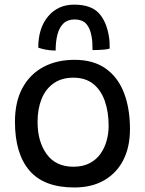

<svg xmlns="http://www.w3.org/2000/svg" viewBox="-20 -793 626 828"><path d="M300.5 15.5Q169.5 15.5 107 -57.5Q44.5 -130.5 44.5 -267.5Q44.5 -354 76.8 -413.5Q109 -473 166.8 -504Q224.5 -535 301.5 -535Q383 -535 436 -497.2Q489 -459.5 514.8 -392.2Q540.5 -325 540.5 -236Q540.5 -159.5 512 -103.2Q483.5 -47 429.8 -15.8Q376 15.5 300.5 15.5ZM296.5 -74Q337 -74 366 -89Q395 -104 413 -129.2Q431 -154.5 439.8 -186Q448.5 -217.5 448.5 -250.5Q448.5 -310.5 432 -357.5Q415.5 -404.5 382 -431.2Q348.5 -458 296.5 -458Q245.5 -458 211 -433.5Q176.5 -409 159.2 -366Q142 -323 142 -267.5Q142 -182 181.5 -128Q221 -74 296.5 -74ZM145 -587.5Q145 -672 187.5 -722.5Q230 -773 299.5 -773Q371.5 -773 405.5 -737Q439.5 -701 450 -634Q452 -622.5 452.5 -610Q453 -597.5 453 -583.5Q443 -580.5 429.8 -579.2Q416.5 -578 403.2 -577.5Q390 -577 379 -577Q379 -593.5 378.2 -608Q377.5 -622.5 375 -635Q369.5 -669.5 352.8 -689.2Q336 -709 300.5 -709Q271.5 -709 253.8 -692Q236 -675 228 -645Q220 -615 220 -575Q197.5 -575 177 -579Q156.5 -583 145 -587.5Z"/></svg>

Font: Grandstander Thin
Style: Regular
Weight: 400
Version: Version 1.200